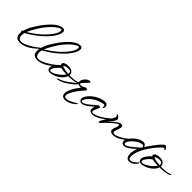

<svg xmlns="http://www.w3.org/2000/svg" viewBox="234 -2026 3499 3499"><g transform="rotate(45 1983.5 -276.0)"><path d="M313 18Q294 18 276.5 15Q259 12 245 5Q213 -11 202.5 -41Q192 -71 192 -99Q192 -112 193.5 -123Q195 -134 196 -144Q193 -143 191 -143.5Q189 -144 187 -144Q178 -146 178 -152Q178 -157 183 -161Q186 -163 192.5 -168.5Q199 -174 203 -178Q211 -205 227 -247Q243 -289 272 -338Q294 -375 327 -425Q360 -475 402 -527.5Q444 -580 491 -625.5Q538 -671 587.5 -699Q637 -727 686 -727Q712 -727 724 -712.5Q736 -698 736 -674Q736 -640 711 -588Q685 -534 646 -486Q607 -438 566 -399Q525 -360 493 -332Q453 -298 415.5 -270.5Q378 -243 346 -223Q315 -203 289.5 -188.5Q264 -174 250 -165Q241 -138 241 -103Q241 -66 257.5 -38Q274 -10 317 -10Q348 -10 382.5 -22.5Q417 -35 445 -49Q487 -70 526 -95.5Q565 -121 595 -143.5Q625 -166 638 -178Q642 -182 645 -182.5Q648 -183 649 -183Q654 -181 654 -175Q654 -166 644 -156Q603 -115 554 -77Q505 -39 450 -14Q417 1 381.5 9.5Q346 18 313 18ZM264 -206Q283 -217 318.5 -240Q354 -263 396 -293.5Q438 -324 475 -357Q494 -374 521.5 -400.5Q549 -427 578.5 -459.5Q608 -492 633.5 -527.5Q659 -563 675 -598.5Q691 -634 691 -665Q691 -679 685.5 -684.5Q680 -690 671 -690Q653 -690 623.5 -672.5Q594 -655 560 -627Q526 -599 494 -565Q445 -513 399.5 -447.5Q354 -382 319 -318.5Q284 -255 264 -206Z M761 18Q742 18 724.5 15Q707 12 693 5Q661 -11 650.5 -41Q640 -71 640 -99Q640 -112 641.5 -123Q643 -134 644 -144Q641 -143 639 -143.5Q637 -144 635 -144Q626 -146 626 -152Q626 -157 631 -161Q634 -163 640.5 -168.5Q647 -174 651 -178Q659 -205 675 -247Q691 -289 720 -338Q742 -375 775 -425Q808 -475 850 -527.5Q892 -580 939 -625.5Q986 -671 1035.5 -699Q1085 -727 1134 -727Q1160 -727 1172 -712.5Q1184 -698 1184 -674Q1184 -640 1159 -588Q1133 -534 1094 -486Q1055 -438 1014 -399Q973 -360 941 -332Q901 -298 863.5 -270.5Q826 -243 794 -223Q763 -203 737.5 -188.5Q712 -174 698 -165Q689 -138 689 -103Q689 -66 705.5 -38Q722 -10 765 -10Q796 -10 830.5 -22.5Q865 -35 893 -49Q935 -70 974 -95.5Q1013 -121 1043 -143.5Q1073 -166 1086 -178Q1090 -182 1093 -182.5Q1096 -183 1097 -183Q1102 -181 1102 -175Q1102 -166 1092 -156Q1051 -115 1002 -77Q953 -39 898 -14Q865 1 829.5 9.5Q794 18 761 18ZM712 -206Q731 -217 766.5 -240Q802 -263 844 -293.5Q886 -324 923 -357Q942 -374 969.5 -400.5Q997 -427 1026.5 -459.5Q1056 -492 1081.5 -527.5Q1107 -563 1123 -598.5Q1139 -634 1139 -665Q1139 -679 1133.5 -684.5Q1128 -690 1119 -690Q1101 -690 1071.5 -672.5Q1042 -655 1008 -627Q974 -599 942 -565Q893 -513 847.5 -447.5Q802 -382 767 -318.5Q732 -255 712 -206Z M1088 18Q1051 18 1034 -2Q1017 -22 1017 -47Q1017 -55 1018.5 -62.5Q1020 -70 1022 -78Q1029 -98 1047.5 -127Q1066 -156 1089 -182.5Q1112 -209 1133 -221Q1123 -232 1123 -248Q1123 -284 1179 -301Q1193 -306 1209.5 -307.5Q1226 -309 1244 -309Q1267 -309 1289 -306Q1321 -301 1345 -278.5Q1369 -256 1373 -224Q1375 -213 1373 -202Q1389 -201 1404.5 -201.5Q1420 -202 1433 -202Q1463 -202 1494.5 -206.5Q1526 -211 1552.5 -217.5Q1579 -224 1592 -231Q1600 -234 1604 -234Q1612 -234 1614 -228Q1614 -218 1595 -209Q1573 -199 1528 -189Q1483 -179 1433 -177Q1421 -176 1404.5 -175.5Q1388 -175 1368 -175Q1357 -135 1325.5 -100Q1294 -65 1252 -38.5Q1210 -12 1166.5 3Q1123 18 1088 18ZM1337 -204Q1342 -219 1342 -230Q1342 -248 1327.5 -261Q1313 -274 1273 -274Q1232 -274 1204.5 -262.5Q1177 -251 1177 -242Q1177 -240 1181 -236Q1185 -232 1197 -228Q1229 -218 1265 -212Q1301 -206 1337 -204ZM1107 -11Q1126 -15 1154.5 -29Q1183 -43 1214.5 -64.5Q1246 -86 1273 -112Q1301 -137 1324 -176Q1287 -176 1251.5 -177Q1216 -178 1188 -191Q1176 -190 1154 -172.5Q1132 -155 1110 -129Q1088 -103 1072.5 -76.5Q1057 -50 1057 -31Q1057 -22 1063.5 -15.5Q1070 -9 1087 -9Q1091 -9 1096 -9.5Q1101 -10 1107 -11Z M1630 175Q1584 175 1563 152Q1542 129 1542 93Q1542 54 1561.5 5Q1581 -44 1613.5 -94.5Q1646 -145 1684 -188Q1679 -187 1674 -187Q1669 -187 1664 -187Q1630 -187 1607 -203Q1597 -188 1579 -170Q1561 -152 1544 -138Q1502 -103 1455 -71Q1408 -39 1362 -18Q1316 3 1276 6Q1273 6 1267.5 5Q1262 4 1259 1Q1255 -2 1257 -5.5Q1259 -9 1261 -10Q1264 -12 1268 -13.5Q1272 -15 1279 -16Q1313 -23 1354 -44.5Q1395 -66 1439.5 -96.5Q1484 -127 1525 -161Q1542 -174 1560 -190.5Q1578 -207 1592 -221Q1582 -237 1582 -255Q1582 -279 1595 -303Q1608 -327 1628 -347.5Q1648 -368 1671 -380.5Q1694 -393 1714 -393Q1725 -393 1729.5 -388Q1734 -383 1734 -377Q1734 -364 1725 -357Q1718 -351 1702.5 -335Q1687 -319 1669 -299.5Q1651 -280 1636.5 -261.5Q1622 -243 1617 -231Q1620 -226 1626.5 -222Q1633 -218 1649 -218Q1673 -218 1696 -228Q1719 -238 1739 -252Q1745 -255 1752 -255Q1763 -255 1773.5 -250.5Q1784 -246 1788 -241Q1789 -240 1789 -237Q1789 -227 1778 -213Q1772 -206 1764.5 -198Q1757 -190 1750 -182Q1722 -151 1692.5 -112.5Q1663 -74 1639 -34.5Q1615 5 1600 40.5Q1585 76 1585 102Q1585 121 1595.5 132.5Q1606 144 1632 144Q1637 144 1643.5 143.5Q1650 143 1657 142Q1682 138 1714 124Q1746 110 1778 91.5Q1810 73 1833 58Q1835 56 1840 56Q1847 56 1848 62V64Q1848 69 1842 75Q1840 77 1835 81.5Q1830 86 1822 93Q1790 121 1751 142.5Q1712 164 1669 171Q1659 172 1649 173.5Q1639 175 1630 175Z M2170 11Q2140 11 2115.5 -4.5Q2091 -20 2091 -61Q2091 -76 2095 -92.5Q2099 -109 2104 -125Q2087 -108 2062 -85.5Q2037 -63 2007.5 -42Q1978 -21 1948.5 -7.5Q1919 6 1893 6Q1861 6 1841 -17Q1827 -32 1827 -56Q1827 -85 1847.5 -120.5Q1868 -156 1903.5 -191Q1939 -226 1984.5 -255Q2030 -284 2079 -301Q2132 -320 2173 -320Q2245 -320 2245 -258Q2245 -254 2244.5 -248.5Q2244 -243 2243 -237Q2238 -217 2228 -210Q2227 -209 2223 -207.5Q2219 -206 2216 -210Q2213 -215 2215 -224Q2218 -235 2218 -243Q2218 -271 2187 -271Q2170 -271 2144 -264Q2118 -257 2088.5 -245.5Q2059 -234 2032.5 -221Q2006 -208 1988 -195Q1942 -162 1907.5 -122.5Q1873 -83 1868 -54Q1867 -51 1867 -48Q1867 -45 1867 -43Q1867 -28 1873.5 -23Q1880 -18 1889 -18Q1906 -18 1928 -28.5Q1950 -39 1969.5 -52Q1989 -65 1997 -72Q2028 -99 2067.5 -130.5Q2107 -162 2138 -189Q2144 -192 2153 -192Q2169 -192 2178 -185Q2182 -182 2182 -173Q2182 -161 2173 -143Q2157 -109 2146 -82.5Q2135 -56 2135 -39Q2135 -14 2163 -14Q2185 -14 2234 -31Q2285 -50 2337.5 -84Q2390 -118 2432 -153Q2437 -158 2442 -161Q2447 -164 2451 -168Q2456 -171 2460.5 -175Q2465 -179 2471 -183Q2477 -185 2479 -185Q2486 -185 2486 -178Q2486 -172 2481 -167Q2475 -159 2452 -138Q2429 -117 2395.5 -91Q2362 -65 2322.5 -41Q2283 -17 2243 -3Q2228 2 2208.5 6.5Q2189 11 2170 11Z M2367 31Q2350 31 2350 15Q2350 5 2355.5 -7Q2361 -19 2369 -33Q2382 -56 2398.5 -81Q2415 -106 2427 -122Q2437 -135 2455 -159Q2473 -183 2489 -210Q2511 -246 2511 -270Q2511 -283 2503 -290Q2499 -294 2495 -299.5Q2491 -305 2491 -309Q2491 -319 2499 -319Q2507 -319 2514 -313Q2521 -309 2529.5 -302Q2538 -295 2545 -286Q2548 -282 2551.5 -278.5Q2555 -275 2557 -270Q2560 -265 2562 -259.5Q2564 -254 2564 -247Q2564 -233 2552 -213Q2534 -182 2509.5 -155.5Q2485 -129 2462 -103Q2459 -99 2455.5 -95.5Q2452 -92 2449 -88Q2488 -124 2533.5 -162.5Q2579 -201 2613 -223Q2624 -230 2642 -236.5Q2660 -243 2676 -243Q2691 -243 2702.5 -234.5Q2714 -226 2714 -203Q2714 -183 2706 -157.5Q2698 -132 2690 -111Q2683 -95 2679 -80.5Q2675 -66 2675 -55Q2675 -20 2713 -20Q2723 -20 2736.5 -22.5Q2750 -25 2766 -31Q2817 -50 2869.5 -84Q2922 -118 2964 -153Q2969 -157 2974 -160.5Q2979 -164 2983 -167Q2988 -171 2992.5 -174.5Q2997 -178 3003 -183Q3009 -185 3011 -185Q3017 -185 3017 -178Q3017 -171 3013 -166Q3007 -158 2984 -137Q2961 -116 2927.5 -90Q2894 -64 2854.5 -40Q2815 -16 2775 -2Q2739 10 2700 10Q2670 10 2646 -4Q2622 -18 2622 -52Q2622 -72 2632 -99Q2639 -117 2647.5 -136Q2656 -155 2658 -174Q2659 -178 2659 -181.5Q2659 -185 2659 -187Q2659 -199 2655.5 -202Q2652 -205 2648 -205Q2638 -205 2623.5 -197.5Q2609 -190 2597 -182Q2586 -175 2562.5 -154.5Q2539 -134 2511.5 -108.5Q2484 -83 2459 -60Q2443 -45 2428.5 -29.5Q2414 -14 2402 -1Q2389 13 2380 22Q2371 31 2367 31Z M3251 142Q3204 142 3184.5 107Q3165 72 3165 23Q3165 -12 3173 -50.5Q3181 -89 3194 -126Q3177 -108 3152 -85.5Q3127 -63 3097.5 -41.5Q3068 -20 3038.5 -6Q3009 8 2983 8Q2952 8 2931 -15Q2917 -30 2917 -54Q2917 -83 2937 -118Q2957 -153 2989 -187Q3021 -221 3058 -247Q3095 -273 3129 -284Q3164 -296 3187 -296Q3213 -296 3227.5 -286.5Q3242 -277 3250 -264Q3258 -251 3262 -240Q3281 -267 3301 -297Q3321 -327 3343 -357Q3375 -403 3411 -446Q3447 -489 3484 -523Q3501 -538 3516 -538Q3524 -538 3531 -533Q3546 -522 3558 -507.5Q3570 -493 3570 -480Q3570 -476 3567 -471Q3561 -462 3556.5 -462.5Q3552 -463 3550 -465Q3549 -467 3548 -470.5Q3547 -474 3546 -477Q3545 -485 3537 -485Q3528 -485 3516 -476.5Q3504 -468 3500 -465Q3479 -448 3451 -417Q3423 -386 3395 -350Q3367 -314 3345 -282Q3292 -206 3261 -141Q3230 -76 3216 -2Q3214 11 3212.5 23Q3211 35 3211 46Q3211 77 3222 95Q3233 113 3256 113Q3269 113 3284 109Q3301 103 3321 88.5Q3341 74 3360.5 57Q3380 40 3393 25Q3396 22 3400.5 22Q3405 22 3406 26Q3409 33 3406 38Q3405 40 3402 44.5Q3399 49 3395 54Q3378 80 3354 101Q3330 122 3300 133Q3273 142 3251 142ZM2964 -48Q2964 -32 2970.5 -26.5Q2977 -21 2987 -21Q3003 -21 3023 -30.5Q3043 -40 3061 -52.5Q3079 -65 3087 -72Q3118 -98 3157.5 -130Q3197 -162 3228 -190Q3233 -198 3239 -206Q3245 -214 3251 -223Q3250 -223 3249 -222.5Q3248 -222 3247 -222Q3237 -222 3237 -232Q3237 -233 3232.5 -242Q3228 -251 3203 -251Q3180 -251 3149.5 -238Q3119 -225 3088 -203.5Q3057 -182 3030 -156Q3003 -130 2985.5 -104.5Q2968 -79 2965 -59Q2964 -56 2964 -53Q2964 -50 2964 -48Z M3441 18Q3404 18 3387 -2Q3370 -22 3370 -47Q3370 -55 3371.5 -62.5Q3373 -70 3375 -78Q3382 -98 3400.5 -127Q3419 -156 3442 -182.5Q3465 -209 3486 -221Q3476 -232 3476 -248Q3476 -284 3532 -301Q3546 -306 3562.5 -307.5Q3579 -309 3597 -309Q3620 -309 3642 -306Q3674 -301 3698 -278.5Q3722 -256 3726 -224Q3728 -213 3726 -202Q3742 -201 3757.5 -201.5Q3773 -202 3786 -202Q3816 -202 3847.5 -206.5Q3879 -211 3905.5 -217.5Q3932 -224 3945 -231Q3953 -234 3957 -234Q3965 -234 3967 -228Q3967 -218 3948 -209Q3926 -199 3881 -189Q3836 -179 3786 -177Q3774 -176 3757.5 -175.5Q3741 -175 3721 -175Q3710 -135 3678.5 -100Q3647 -65 3605 -38.5Q3563 -12 3519.5 3Q3476 18 3441 18ZM3690 -204Q3695 -219 3695 -230Q3695 -248 3680.5 -261Q3666 -274 3626 -274Q3585 -274 3557.5 -262.5Q3530 -251 3530 -242Q3530 -240 3534 -236Q3538 -232 3550 -228Q3582 -218 3618 -212Q3654 -206 3690 -204ZM3460 -11Q3479 -15 3507.5 -29Q3536 -43 3567.5 -64.5Q3599 -86 3626 -112Q3654 -137 3677 -176Q3640 -176 3604.5 -177Q3569 -178 3541 -191Q3529 -190 3507 -172.5Q3485 -155 3463 -129Q3441 -103 3425.5 -76.5Q3410 -50 3410 -31Q3410 -22 3416.5 -15.5Q3423 -9 3440 -9Q3444 -9 3449 -9.5Q3454 -10 3460 -11Z"/></g></svg>

Font: WindSong Medium
Style: Regular
Weight: 500
Designer: Robert E. Leuschke
Foundry: Robert E. Leuschke
Version: Version 1.010; ttfautohint (v1.8.3)